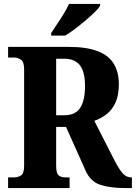

<svg xmlns="http://www.w3.org/2000/svg" viewBox="-20 -951 687 971"><path d="M21 0V-54H53Q71 -54 86.5 -64Q102 -74 102 -113V-600Q102 -639 85.5 -649.5Q69 -660 53 -660H21V-714H324Q418 -714 474.5 -692Q531 -670 556 -627.5Q581 -585 581 -526Q581 -469 564 -432Q547 -395 518.5 -373Q490 -351 457 -340L560 -138Q583 -94 601 -74Q619 -54 642 -54H647V0H611Q535 0 485.5 -17Q436 -34 412 -90L314 -309H264V-113Q264 -74 276.5 -64Q289 -54 309 -54H332V0ZM305 -368Q361 -368 385.5 -405.5Q410 -443 410 -516Q410 -588 384 -621Q358 -654 305 -654H264V-368ZM239 -784Q252 -805 269.5 -830.5Q287 -856 303 -882.5Q319 -909 329 -931H486V-921Q478 -908 458 -888.5Q438 -869 412 -847Q386 -825 359.5 -805Q333 -785 310 -771H239Z"/></svg>

Font: Noto Serif Bengali Condensed ExtraBold
Style: Regular
Weight: 800
Width: 3
Designer: Juan Bruce, Universal Thirst, Indian Type Foundry and the Monotype Design Team.
Foundry: Monotype Imaging Inc.
Version: Version 2.003; ttfautohint (v1.8.4.7-5d5b)